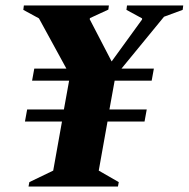

<svg xmlns="http://www.w3.org/2000/svg" viewBox="-20 -680 688 700"><path d="M84 0 87 -16 174 -58 206 -237H71L79 -281H213L232 -386H97L105 -430H222L122 -613L65 -644L67 -660H377L375 -645L308 -614L307 -610L387 -456L498 -609V-613L441 -644L443 -660H648L646 -644L578 -619L423 -430H541L533 -386H398L379 -281H515L507 -237H372L340 -58L413 -16L410 0Z"/></svg>

Font: Spectral ExtraBold
Style: Italic
Weight: 800
Italic angle: -10°
Designer: Jean-Baptiste Levee
Foundry: Production Type
Version: Version 2.001